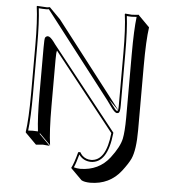

<svg xmlns="http://www.w3.org/2000/svg" viewBox="-58 -701 868 982"><g transform="rotate(5 375.5 -209.5)"><path d="M101.1 -444.8Q101.1 -573.7 90.8 -645L92.8 -647.9Q94.7 -647.9 144 -645Q144 -645 158.2 -647L214.4 -590.3L551.8 -153.8Q553.2 -161.6 553.2 -178.2V-444.8Q553.2 -573.7 543 -645L544.9 -647.9Q546.9 -647.9 580.1 -645Q580.1 -645 615.2 -647.9L616.2 -645L672.4 -588.4Q662.6 -521.5 662.6 -388.7V-60.5Q662.6 42.5 641.6 88.4Q628.9 115.2 599.6 153.3Q541 229 441.4 229.5Q411.1 229 396.5 220.7L339.8 164.1L338.9 161.1Q351.1 139.2 367.2 79.1L377.9 78.1Q383.8 88.4 390.6 95.2Q409.2 112.8 436 112.8Q512.7 111.3 527.3 -32.7L213.9 -428.7Q210.4 -420.4 210.4 -382.3V-143.6Q210.4 -14.6 220.7 56.6L164.1 0L162.1 2.9L218.8 59.6Q216.8 59.6 183.6 56.6L148.4 59.6L91.8 2.9L90.8 0Q100.6 -66.9 101.1 -200.2ZM551.3 -152.8 501 -203.1Q508.8 -193.4 520.5 -176.8Q536.1 -156.2 541 -151.4Q548.8 -145.5 551.3 -152.8ZM110.8 -444.8V-200.2Q110.8 -75.2 102.5 -8.8Q115.2 -9.8 127 -9.8Q141.6 -9.8 152.8 -8.8Q144 -79.6 144 -200.2V-439Q144 -482.4 147 -489.3Q152.3 -497.6 161.1 -498Q173.3 -498 192.9 -471.7Q198.2 -464.4 200.7 -460.9L537.6 -35.6L537.1 -31.7Q521 121.6 436 123Q396.5 122.1 374 90.8Q361.8 136.2 351.6 158.2Q366.2 162.6 384.8 163.1Q480 162.1 535.2 90.8Q579.6 32.7 588.4 -9.8Q595.7 -44.9 596.2 -117.2V-444.8Q596.2 -569.8 604.5 -636.2Q591.8 -635.3 580.1 -634.8Q565.4 -634.8 554.2 -636.2Q563 -565.4 563 -444.8V-178.2Q563 -146 556.6 -140.1Q551.8 -137.2 546.9 -137.2Q534.7 -137.7 513.2 -168.9Q499.5 -188.5 493.2 -196.8L153.8 -636.2Q147 -635.3 144 -634.8Q120.6 -634.8 102.1 -636.7Q110.8 -565.9 110.8 -444.8Z"/></g></svg>

Font: Linux Biolinum Shadow O
Style: Regular
Weight: 400
Designer: Philipp H. Poll
Foundry: Philipp H. Poll
Version: Version 1.0.4